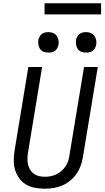

<svg xmlns="http://www.w3.org/2000/svg" viewBox="-20 -1144 640 1172"><path d="M254 8Q223 8 193.5 2.5Q164 -3 139.5 -17.5Q115 -32 98 -55Q81 -78 72.5 -105.5Q64 -133 64 -163.5Q64 -194 69 -225L153 -735H237L151 -213Q148 -194 147.5 -175.5Q147 -157 151 -140Q155 -123 164 -108Q173 -93 187 -83Q201 -73 218.5 -69Q236 -65 254 -65Q272 -65 290 -68.5Q308 -72 324.5 -80Q341 -88 355.5 -101Q370 -114 380.5 -129.5Q391 -145 396.5 -162.5Q402 -180 404 -197L493 -735H577L486 -185Q482 -159 472.5 -132.5Q463 -106 447 -83Q431 -60 408.5 -41.5Q386 -23 360.5 -12Q335 -1 307.5 3.5Q280 8 254 8ZM505 -823Q490 -823 476.5 -828Q463 -833 455 -844.5Q447 -856 444.5 -870.5Q442 -885 444 -900Q446 -910 451.5 -920Q457 -930 465.5 -936.5Q474 -943 484.5 -945.5Q495 -948 506 -948Q521 -948 534.5 -942.5Q548 -937 556 -925.5Q564 -914 567 -899.5Q570 -885 567 -870Q565 -860 559.5 -850Q554 -840 545.5 -833.5Q537 -827 526.5 -825Q516 -823 505 -823ZM275 -823Q260 -823 246.5 -828Q233 -833 225 -844.5Q217 -856 214.5 -870.5Q212 -885 214 -900Q216 -910 221.5 -920Q227 -930 235.5 -936.5Q244 -943 254.5 -945.5Q265 -948 276 -948Q291 -948 304.5 -942.5Q318 -937 326 -925.5Q334 -914 337 -899.5Q340 -885 337 -870Q335 -860 329.5 -850Q324 -840 315.5 -833.5Q307 -827 296.5 -825Q286 -823 275 -823ZM252 -1056V-1124H597V-1056Z"/></svg>

Font: Iosevka Aile
Style: Italic
Weight: 400
Italic angle: -9°
Designer: Belleve Invis
Foundry: Belleve Invis
Version: Version 28.0.1; ttfautohint (v1.8.4)